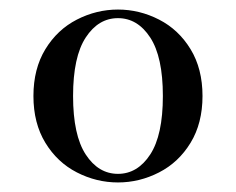

<svg xmlns="http://www.w3.org/2000/svg" viewBox="-20 -742 494 402"><path d="M404 -541Q404 -484 379 -443Q354 -402 313 -381Q272 -360 227 -360Q182 -360 141 -381Q100 -402 75 -443Q50 -484 50 -541Q50 -598 75 -639Q100 -680 141 -701Q182 -722 227 -722Q272 -722 313 -701Q354 -680 379 -639Q404 -598 404 -541ZM133 -541Q133 -459 159.5 -418.5Q186 -378 227 -378Q268 -378 294.5 -418.5Q321 -459 321 -541Q321 -623 294.5 -663.5Q268 -704 227 -704Q186 -704 159.5 -663.5Q133 -623 133 -541Z"/></svg>

Font: Myanmar April Display
Style: Regular
Weight: 400
Designer: Khon Soe Zaw Thu
Foundry: Myanmar OS
Version: Version 2.50 April 12, 2019